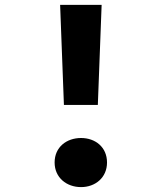

<svg xmlns="http://www.w3.org/2000/svg" viewBox="-20 -750 660 784"><path d="M379.5 -321.5 395 -730H225.5L241 -321.5ZM203 -86.5C203 -24.5 252 14 311 14C369 14 417 -24.5 417 -86.5C417 -149.5 369 -186.5 311 -186.5C252 -186.5 203 -149.5 203 -86.5Z"/></svg>

Font: Monaspace Argon ExtraBold
Style: Bold
Weight: 800
Designer: Riley Cran & the Lettermatic Team
Foundry: Lettermatic
Version: Version 1.000 (Monaspace Argon)